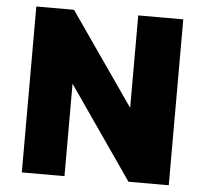

<svg xmlns="http://www.w3.org/2000/svg" viewBox="-51 -753 861 807"><g transform="rotate(5 380.0 -350.0)"><path d="M70 0V-700H229L500 -310V-700H690V0H520L250 -390V0Z"/></g></svg>

Font: Golos Text VF
Style: Regular
Weight: 400
Designer: A.Korolkova, Vitaly Kuzmin
Foundry: ParaType Ltd
Version: Version 2.003